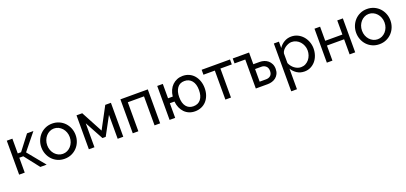

<svg xmlns="http://www.w3.org/2000/svg" viewBox="25 -1547 5862 2774"><g transform="rotate(-20 2956.0 -160.0)"><path d="M384 -522H482L277 -268L496 0H399L220 -229H159V0H73V-522H159V-295H210Z M772 10Q713 10 664.5 -12Q616 -34 581.5 -71Q547 -108 528 -157Q509 -206 509 -260Q509 -315 528.5 -364Q548 -413 582.5 -450Q617 -487 665.5 -509Q714 -531 772 -531Q830 -531 879 -509Q928 -487 962.5 -450Q997 -413 1016.5 -364Q1036 -315 1036 -260Q1036 -206 1017 -157Q998 -108 963 -71Q928 -34 879.5 -12Q831 10 772 10ZM599 -259Q599 -218 612.5 -183Q626 -148 649.5 -122Q673 -96 704.5 -81Q736 -66 772 -66Q808 -66 839.5 -81Q871 -96 895 -122.5Q919 -149 932.5 -184.5Q946 -220 946 -261Q946 -301 932.5 -336.5Q919 -372 895 -398.5Q871 -425 839.5 -440Q808 -455 772 -455Q736 -455 704.5 -439.5Q673 -424 649.5 -397.5Q626 -371 612.5 -335.5Q599 -300 599 -259Z M1410 -191 1587 -522H1674V0H1588V-368L1435 -85H1385L1231 -368V0H1145V-522H1233Z M2241 0H2155V-446H1906V0H1820V-522H2241Z M2544 -301Q2550 -354 2569.5 -397Q2589 -440 2620 -470Q2651 -500 2691.5 -516.5Q2732 -533 2779 -533Q2833 -533 2877.5 -512.5Q2922 -492 2953.5 -455Q2985 -418 3002.5 -368Q3020 -318 3020 -260Q3020 -198 3001.5 -148Q2983 -98 2951 -63Q2919 -28 2874 -9Q2829 10 2777 10Q2728 10 2687.5 -6.5Q2647 -23 2616.5 -54Q2586 -85 2567 -128.5Q2548 -172 2543 -225H2472V0H2386V-522H2472V-301ZM2629 -261Q2629 -167 2669 -117Q2709 -67 2778 -67Q2853 -67 2893 -118.5Q2933 -170 2933 -261Q2933 -353 2891 -404Q2849 -455 2778 -455Q2706 -455 2667.5 -402Q2629 -349 2629 -261Z M3330 0H3244V-446H3069V-522H3505V-446H3330Z M3798 -342H3897Q3931 -342 3963.5 -331.5Q3996 -321 4021.5 -299.5Q4047 -278 4063 -245.5Q4079 -213 4079 -169Q4079 -125 4063 -93Q4047 -61 4021.5 -40.5Q3996 -20 3963 -10Q3930 0 3896 0H3712V-446H3547V-522H3798ZM3896 -74Q3939 -74 3965.5 -97.5Q3992 -121 3992 -169Q3992 -218 3963.5 -243Q3935 -268 3897 -268H3798V-74Z M4460 10Q4395 10 4345.5 -22Q4296 -54 4267 -103V213H4179V-522H4257V-424Q4288 -472 4337.5 -501.5Q4387 -531 4447 -531Q4501 -531 4546 -509Q4591 -487 4624 -449.5Q4657 -412 4675.5 -363Q4694 -314 4694 -261Q4694 -205 4677 -155.5Q4660 -106 4629 -69.5Q4598 -33 4555 -11.5Q4512 10 4460 10ZM4433 -66Q4472 -66 4503.5 -82.5Q4535 -99 4557.5 -126.5Q4580 -154 4592 -189Q4604 -224 4604 -261Q4604 -300 4590 -335.5Q4576 -371 4552 -397.5Q4528 -424 4495.5 -439.5Q4463 -455 4425 -455Q4401 -455 4375.5 -445.5Q4350 -436 4327.5 -420.5Q4305 -405 4288.5 -383.5Q4272 -362 4267 -338V-189Q4278 -163 4295 -140.5Q4312 -118 4334 -101.5Q4356 -85 4381 -75.5Q4406 -66 4433 -66Z M4890 -305H5154V-522H5240V0H5154V-232H4890V0H4804V-522H4890Z M5612 10Q5553 10 5504.5 -12Q5456 -34 5421.5 -71Q5387 -108 5368 -157Q5349 -206 5349 -260Q5349 -315 5368.5 -364Q5388 -413 5422.5 -450Q5457 -487 5505.5 -509Q5554 -531 5612 -531Q5670 -531 5719 -509Q5768 -487 5802.5 -450Q5837 -413 5856.5 -364Q5876 -315 5876 -260Q5876 -206 5857 -157Q5838 -108 5803 -71Q5768 -34 5719.5 -12Q5671 10 5612 10ZM5439 -259Q5439 -218 5452.5 -183Q5466 -148 5489.5 -122Q5513 -96 5544.5 -81Q5576 -66 5612 -66Q5648 -66 5679.5 -81Q5711 -96 5735 -122.5Q5759 -149 5772.5 -184.5Q5786 -220 5786 -261Q5786 -301 5772.5 -336.5Q5759 -372 5735 -398.5Q5711 -425 5679.5 -440Q5648 -455 5612 -455Q5576 -455 5544.5 -439.5Q5513 -424 5489.5 -397.5Q5466 -371 5452.5 -335.5Q5439 -300 5439 -259Z"/></g></svg>

Font: PTCRaleway Medium
Style: Regular
Weight: 500
Designer: Matt McInerney, Pablo Impallari, Rodrigo Fuenzalida
Foundry: Matt McInerney, Pablo Impallari, Rodrigo Fuenzalida
Version: Version 3.000g; ttfautohint (v1.5) -l 8 -r 28 -G 28 -x 14 -D